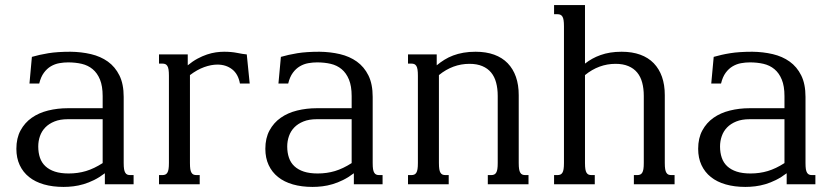

<svg xmlns="http://www.w3.org/2000/svg" viewBox="-20 -736 3326 767"><path d="M390.1 -259.8H251Q219.7 -259.8 197.5 -250.7Q175.3 -241.7 160.9 -226.8Q146.5 -211.9 139.6 -192.1Q132.8 -172.4 132.8 -150.9Q132.8 -126 139.6 -106Q146.5 -85.9 161.4 -72Q176.3 -58.1 199.2 -50.5Q222.2 -43 254.4 -43Q291 -43 323.5 -52.7Q356 -62.5 390.1 -84.5ZM474.1 -85Q474.1 -69.8 475.6 -60.5Q477.1 -51.3 480.5 -45.9Q483.9 -40.5 488.5 -38.6Q493.2 -36.6 500 -36.6H513.7V0H398.9V-43.9Q377 -27.3 355.7 -16.8Q334.5 -6.3 313.7 -0.2Q293 5.9 272.9 8.3Q252.9 10.7 233.9 10.7Q190.4 10.7 155.5 0.7Q120.6 -9.3 96.2 -28.8Q71.8 -48.3 58.6 -76.7Q45.4 -105 45.4 -141.6Q45.4 -184.1 62 -214.8Q78.6 -245.6 106.7 -265.4Q134.8 -285.2 172.1 -294.4Q209.5 -303.7 251 -303.7H390.1V-352.1Q390.1 -392.1 379.4 -418.2Q368.7 -444.3 350.1 -459.7Q331.5 -475.1 306.4 -481Q281.2 -486.8 252 -486.8Q234.4 -486.8 216.8 -483.6Q199.2 -480.5 183.3 -471.2Q167.5 -461.9 155.3 -445.3Q143.1 -428.7 136.7 -402.3H97.7L107.4 -508.8Q122.6 -513.2 138.7 -516.8Q154.8 -520.5 173.1 -523.4Q191.4 -526.4 213.1 -527.8Q234.9 -529.3 261.7 -529.3Q304.7 -528.8 343.3 -519.8Q381.8 -510.7 410.9 -490Q439.9 -469.2 457 -434.8Q474.1 -400.4 474.1 -349.1Z M738.8 -436V-85Q738.8 -69.8 740.2 -60.5Q741.7 -51.3 745.1 -45.9Q748.5 -40.5 753.2 -38.6Q757.8 -36.6 764.6 -36.6H777.8V0H615.2V-36.6H628.9Q635.3 -36.6 640.1 -38.6Q645 -40.5 648.4 -45.9Q651.9 -51.3 653.3 -60.5Q654.8 -69.8 654.8 -85V-433.6Q654.8 -448.7 653.3 -458Q651.9 -467.3 648.4 -472.7Q645 -478 640.1 -480Q635.3 -481.9 628.9 -481.9H615.2V-518.6H730V-475.1Q749.5 -491.2 769 -501.7Q788.6 -512.2 806.9 -518.3Q825.2 -524.4 842.5 -526.9Q859.9 -529.3 875.5 -529.3Q904.3 -529.3 927.2 -524.7Q950.2 -520 965.8 -518.6L977.5 -402.3H938.5Q931.6 -440.4 907.2 -459.2Q882.8 -478 848.6 -478Q823.7 -478 795.4 -467.8Q767.1 -457.5 738.8 -436Z M1384.8 -259.8H1245.6Q1214.4 -259.8 1192.1 -250.7Q1169.9 -241.7 1155.5 -226.8Q1141.1 -211.9 1134.3 -192.1Q1127.4 -172.4 1127.4 -150.9Q1127.4 -126 1134.3 -106Q1141.1 -85.9 1156 -72Q1170.9 -58.1 1193.8 -50.5Q1216.8 -43 1249 -43Q1285.6 -43 1318.1 -52.7Q1350.6 -62.5 1384.8 -84.5ZM1468.8 -85Q1468.8 -69.8 1470.2 -60.5Q1471.7 -51.3 1475.1 -45.9Q1478.5 -40.5 1483.2 -38.6Q1487.8 -36.6 1494.6 -36.6H1508.3V0H1393.6V-43.9Q1371.6 -27.3 1350.3 -16.8Q1329.1 -6.3 1308.3 -0.2Q1287.6 5.9 1267.6 8.3Q1247.6 10.7 1228.5 10.7Q1185.1 10.7 1150.1 0.7Q1115.2 -9.3 1090.8 -28.8Q1066.4 -48.3 1053.2 -76.7Q1040 -105 1040 -141.6Q1040 -184.1 1056.6 -214.8Q1073.2 -245.6 1101.3 -265.4Q1129.4 -285.2 1166.7 -294.4Q1204.1 -303.7 1245.6 -303.7H1384.8V-352.1Q1384.8 -392.1 1374 -418.2Q1363.3 -444.3 1344.7 -459.7Q1326.2 -475.1 1301 -481Q1275.9 -486.8 1246.6 -486.8Q1229 -486.8 1211.4 -483.6Q1193.8 -480.5 1178 -471.2Q1162.1 -461.9 1149.9 -445.3Q1137.7 -428.7 1131.3 -402.3H1092.3L1102.1 -508.8Q1117.2 -513.2 1133.3 -516.8Q1149.4 -520.5 1167.7 -523.4Q1186 -526.4 1207.8 -527.8Q1229.5 -529.3 1256.3 -529.3Q1299.3 -528.8 1337.9 -519.8Q1376.5 -510.7 1405.5 -490Q1434.6 -469.2 1451.7 -434.8Q1468.8 -400.4 1468.8 -349.1Z M1733.4 -85Q1733.4 -69.8 1734.9 -60.5Q1736.3 -51.3 1739.7 -45.9Q1743.2 -40.5 1747.8 -38.6Q1752.4 -36.6 1759.3 -36.6H1772.5V0H1609.9V-36.6H1623.5Q1629.9 -36.6 1634.8 -38.6Q1639.6 -40.5 1643.1 -45.9Q1646.5 -51.3 1647.9 -60.5Q1649.4 -69.8 1649.4 -85V-433.6Q1649.4 -448.7 1647.9 -458Q1646.5 -467.3 1643.1 -472.7Q1639.6 -478 1634.8 -480Q1629.9 -481.9 1623.5 -481.9H1609.9V-518.6H1724.6V-475.1Q1739.3 -487.3 1755.4 -497.3Q1771.5 -507.3 1790.3 -514.4Q1809.1 -521.5 1831.3 -525.4Q1853.5 -529.3 1879.9 -529.3Q1921.9 -529.3 1954.1 -517.6Q1986.3 -505.9 2008.1 -483.4Q2029.8 -460.9 2041 -429Q2052.2 -397 2052.2 -356V-85Q2052.2 -69.8 2053.7 -60.5Q2055.2 -51.3 2058.6 -45.9Q2062 -40.5 2066.7 -38.6Q2071.3 -36.6 2078.1 -36.6H2091.3V0H1928.7V-36.6H1942.4Q1948.7 -36.6 1953.6 -38.6Q1958.5 -40.5 1961.9 -45.9Q1965.3 -51.3 1966.8 -60.5Q1968.3 -69.8 1968.3 -85V-353Q1968.3 -382.3 1961.9 -406Q1955.6 -429.7 1941.9 -446.3Q1928.2 -462.9 1906.7 -471.9Q1885.3 -481 1855.5 -481Q1788.6 -481 1733.4 -436Z M2232.9 -630.9Q2232.9 -646 2231.4 -655.3Q2230 -664.6 2226.6 -669.9Q2223.1 -675.3 2218.3 -677.2Q2213.4 -679.2 2207 -679.2H2193.4V-715.8H2316.9V-481.9Q2330.6 -492.7 2345.9 -501.2Q2361.3 -509.8 2379.2 -516.1Q2397 -522.5 2417.7 -525.9Q2438.5 -529.3 2463.4 -529.3Q2505.4 -529.3 2537.6 -517.6Q2569.8 -505.9 2591.6 -483.4Q2613.3 -460.9 2624.5 -429Q2635.7 -397 2635.7 -356V-85Q2635.7 -69.8 2637.2 -60.5Q2638.7 -51.3 2642.1 -45.9Q2645.5 -40.5 2650.1 -38.6Q2654.8 -36.6 2661.6 -36.6H2674.8V0H2512.2V-36.6H2525.9Q2532.2 -36.6 2537.1 -38.6Q2542 -40.5 2545.4 -45.9Q2548.8 -51.3 2550.3 -60.5Q2551.8 -69.8 2551.8 -85V-353Q2551.8 -382.3 2545.4 -406Q2539.1 -429.7 2525.4 -446.3Q2511.7 -462.9 2490.2 -471.9Q2468.8 -481 2439 -481Q2372.1 -481 2316.9 -436V-85Q2316.9 -69.8 2318.4 -60.5Q2319.8 -51.3 2323.2 -45.9Q2326.7 -40.5 2331.3 -38.6Q2335.9 -36.6 2342.8 -36.6H2356V0H2193.4V-36.6H2207Q2213.4 -36.6 2218.3 -38.6Q2223.1 -40.5 2226.6 -45.9Q2230 -51.3 2231.4 -60.5Q2232.9 -69.8 2232.9 -85Z M3113.8 -259.8H2974.6Q2943.4 -259.8 2921.1 -250.7Q2898.9 -241.7 2884.5 -226.8Q2870.1 -211.9 2863.3 -192.1Q2856.4 -172.4 2856.4 -150.9Q2856.4 -126 2863.3 -106Q2870.1 -85.9 2885 -72Q2899.9 -58.1 2922.9 -50.5Q2945.8 -43 2978 -43Q3014.6 -43 3047.1 -52.7Q3079.6 -62.5 3113.8 -84.5ZM3197.8 -85Q3197.8 -69.8 3199.2 -60.5Q3200.7 -51.3 3204.1 -45.9Q3207.5 -40.5 3212.2 -38.6Q3216.8 -36.6 3223.6 -36.6H3237.3V0H3122.6V-43.9Q3100.6 -27.3 3079.3 -16.8Q3058.1 -6.3 3037.4 -0.2Q3016.6 5.9 2996.6 8.3Q2976.6 10.7 2957.5 10.7Q2914.1 10.7 2879.2 0.7Q2844.2 -9.3 2819.8 -28.8Q2795.4 -48.3 2782.2 -76.7Q2769 -105 2769 -141.6Q2769 -184.1 2785.6 -214.8Q2802.2 -245.6 2830.3 -265.4Q2858.4 -285.2 2895.8 -294.4Q2933.1 -303.7 2974.6 -303.7H3113.8V-352.1Q3113.8 -392.1 3103 -418.2Q3092.3 -444.3 3073.7 -459.7Q3055.2 -475.1 3030 -481Q3004.9 -486.8 2975.6 -486.8Q2958 -486.8 2940.4 -483.6Q2922.9 -480.5 2907 -471.2Q2891.1 -461.9 2878.9 -445.3Q2866.7 -428.7 2860.4 -402.3H2821.3L2831.1 -508.8Q2846.2 -513.2 2862.3 -516.8Q2878.4 -520.5 2896.7 -523.4Q2915 -526.4 2936.8 -527.8Q2958.5 -529.3 2985.4 -529.3Q3028.3 -528.8 3066.9 -519.8Q3105.5 -510.7 3134.5 -490Q3163.6 -469.2 3180.7 -434.8Q3197.8 -400.4 3197.8 -349.1Z"/></svg>

Font: Arian Grqi
Style: Regular
Weight: 400
Designer: Ruben Hakobyan (Tarumian)
Foundry: Ruben Hakobyan (Tarumian)
Version: Version 1.003